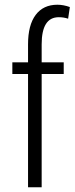

<svg xmlns="http://www.w3.org/2000/svg" viewBox="-20 -792 316 812"><path d="M228.5 -719.2Q156.2 -719.2 156.2 -604.5V-528.3H249.5V-479H156.2V0H98.6V-479H32.2V-528.3H98.6V-604.5Q98.6 -686 130.9 -729Q163.1 -772 222.7 -772Q248 -772 275.4 -762.2L268.1 -712.9Q250 -719.2 228.5 -719.2Z"/></svg>

Font: RobotoCondensed-Light
Style: Light
Weight: 300
Designer: Google
Version: Version 1.200311; 2013